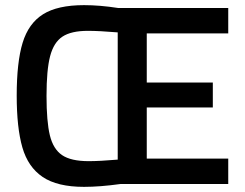

<svg xmlns="http://www.w3.org/2000/svg" viewBox="-20 -716 952 747"><path d="M45 -344Q45 -474 68 -549.5Q91 -625 147.5 -660.5Q204 -696 307 -696Q368 -696 439 -685H868V-586H551V-395H808V-298H551V-99H868V0H448Q369 11 307 11Q203 11 146 -27.5Q89 -66 67 -142.5Q45 -219 45 -344ZM438 -95V-590Q366 -596 322 -596Q257 -596 223 -573.5Q189 -551 175 -497.5Q161 -444 161 -343Q161 -243 174 -189.5Q187 -136 221.5 -112.5Q256 -89 325 -89Q368 -89 438 -95Z"/></svg>

Font: Cairo SemiBold
Style: Regular
Weight: 600
Designer: Mohamed Gaber, Accademia di Belle Arti di Urbino and others
Foundry: Kief Type Foundry, Accademia di Belle Arti di Urbino and others
Version: Version 3.011